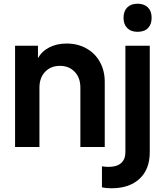

<svg xmlns="http://www.w3.org/2000/svg" viewBox="-20 -790 885 1032"><path d="M61 -544H184V-477Q205 -515 245.5 -535.5Q286 -556 338 -556Q397 -556 444 -530Q491 -504 517 -457Q543 -410 543 -350V0H412V-319Q412 -372 381.5 -404Q351 -436 302 -436Q253 -436 222.5 -404Q192 -372 192 -319V0H61ZM528 217V104Q546 107 564 107Q607 107 630.5 87Q654 67 654 28V-544H785V28Q785 120 730 171Q675 222 579 222Q550 222 528 217ZM719 -770Q755 -770 775 -750Q795 -730 795 -694Q795 -659 775.5 -639Q756 -619 719 -619Q684 -619 664 -639Q644 -659 644 -694Q644 -730 664 -750Q684 -770 719 -770Z"/></svg>

Font: Evergrow Sans
Style: Bold
Weight: 700
Foundry: 10Web
Version: Version 1.000